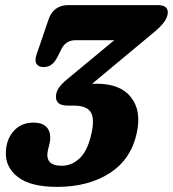

<svg xmlns="http://www.w3.org/2000/svg" viewBox="-20 -720 676 750"><path d="M514 -199.5Q492 -97.5 408.5 -43.8Q325 10 203 10Q99 10 49.5 -28.8Q0 -67.5 3 -126.5Q4.5 -175.5 33.5 -208.2Q62.5 -241 110.5 -241Q150.5 -241 166.2 -218.2Q182 -195.5 173 -157L167.5 -134.5Q153 -72.5 221 -72.5Q259 -72.5 289.2 -99.8Q319.5 -127 334.5 -187Q351 -251 336 -279.2Q321 -307.5 268.5 -307.5H246Q219.5 -307.5 208.8 -317Q198 -326.5 198.5 -343.5Q199 -361.5 210.5 -377.8Q222 -394 243 -411L426.5 -563H276Q236 -563 219 -526.5L204.5 -497.5Q196 -480 183 -469Q170 -458 150 -458Q131 -458 122.8 -470.2Q114.5 -482.5 123 -507.5L170.5 -646.5Q179 -671 198.2 -685.5Q217.5 -700 246 -700H596Q636 -700 635.5 -671Q635 -653.5 621 -633.8Q607 -614 569.5 -584L339.5 -392.5Q348 -393 357 -393Q450.5 -393 492 -339.8Q533.5 -286.5 514 -199.5Z"/></svg>

Font: Fraunces 144pt S100
Style: Bold Italic
Weight: 700
Italic angle: -16°
Version: Version 1.000; ttfautohint (v1.8.3)